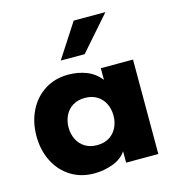

<svg xmlns="http://www.w3.org/2000/svg" viewBox="-110 -825 856 931"><g transform="rotate(-15 318.5 -360.0)"><path d="M24.9 -236.3Q24.9 -307.1 53.2 -363.8Q81.5 -420.4 132.6 -452.6Q183.6 -484.9 249.5 -484.9Q298.8 -484.9 340.6 -468.8Q382.3 -452.6 411.6 -416V-474.1H573.2V0H411.6V-57.1Q389.2 -22.9 344 -6.1Q298.8 10.7 249.5 10.7Q183.6 10.7 132.6 -21.2Q81.5 -53.2 53.2 -109.6Q24.9 -166 24.9 -236.3ZM298.8 -118.2Q335 -118.2 360.4 -134.3Q385.7 -150.4 398.7 -177.5Q411.6 -204.6 411.6 -236.3Q411.6 -268.6 398.7 -295.7Q385.7 -322.8 360.4 -338.9Q335 -355 298.8 -355Q262.7 -355 237.3 -338.9Q211.9 -322.8 199 -295.7Q186 -268.6 186 -236.3Q186 -204.6 199 -177.5Q211.9 -150.4 237.3 -134.3Q262.7 -118.2 298.8 -118.2ZM344.2 -731H503.4L353.5 -560.1H233.4Z"/></g></svg>

Font: Glacial Indifference
Style: Bold
Weight: 700
Designer: Alfredo Marco Pradil
Foundry: Alfredo Marco Pradil
Version: Version 1.312